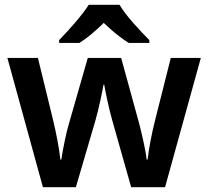

<svg xmlns="http://www.w3.org/2000/svg" viewBox="-20 -786 873 805"><path d="M481 -766H352C324 -721 265 -656 228 -618V-606H313C348 -628 380 -656 415 -690C451 -656 485 -627 520 -606H606V-618C569 -655 507 -721 481 -766ZM451 -280 530 -1H672L822 -543H696L631 -285C617 -231 603 -158 599 -117H595C590 -161 574 -227 563 -270L488 -543H348L270 -271C259 -237 243 -157 237 -117H233C229 -161 215 -231 202 -285L139 -543H11L160 -1H298L379 -277C395 -333 409 -401 414 -431H417C422 -401 436 -333 451 -280Z"/></svg>

Font: Noto Sans Khmer UI SemiBold
Style: Regular
Weight: 600
Designer: Danh Hong and the Monotype Design Team
Foundry: Monotype Imaging Inc.
Version: Version 2.002